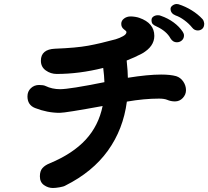

<svg xmlns="http://www.w3.org/2000/svg" viewBox="-20 -895 1040 958"><path d="M908 -445Q908 -423 892 -406Q876 -389 853 -389Q832 -389 814 -397Q799 -403 773 -403Q700 -403 613 -388Q595 -250 518.5 -143.5Q442 -37 306 31Q298 36 277.5 39.5Q257 43 244 43Q220 43 199.5 28.5Q179 14 179 -15Q179 -42 192 -56.5Q205 -71 228 -80Q343 -128 407.5 -198Q472 -268 492 -366Q306 -332 278 -332Q216 -332 155 -356Q117 -371 117 -414Q117 -439 134 -455Q151 -471 175 -471Q197 -471 207 -466Q240 -450 280 -450Q327 -450 501 -485Q500 -517 495 -556Q375 -526 263 -526Q233 -526 208.5 -543.5Q184 -561 184 -592Q184 -649 255 -652Q360 -656 420 -667Q480 -678 557 -699Q577 -705 594 -714.5Q611 -724 611 -735Q611 -740 598 -749Q585 -759 585 -776Q585 -792 599 -802.5Q613 -813 632 -813Q642 -813 654.5 -811Q667 -809 675 -806Q750 -780 750 -716Q750 -663 689 -628Q651 -608 612 -593Q618 -535 618 -507Q718 -523 784 -523Q830 -523 859 -515Q881 -508 894.5 -488Q908 -468 908 -445ZM939 -757Q923 -777 900 -794Q877 -811 856 -818Q831 -828 831 -851Q831 -860 840 -867Q849 -874 860 -875Q867 -875 870 -874Q905 -863 936.5 -843.5Q968 -824 990 -800Q997 -793 999 -777Q999 -760 989.5 -751.5Q980 -743 967 -743Q950 -743 939 -757ZM831 -703Q811 -740 761 -763Q747 -769 741.5 -775.5Q736 -782 736 -795Q736 -806 745.5 -812.5Q755 -819 768 -819Q777 -819 783 -816Q818 -804 846.5 -783Q875 -762 892 -736Q898 -727 898 -718Q898 -703 887.5 -693.5Q877 -684 862 -684Q843 -684 831 -703Z"/></svg>

Font: Tsukimi Rounded
Style: Bold
Weight: 700
Designer: Takashi Funayama
Foundry: Takashi Funayama
Version: Version 1.032; ttfautohint (v1.8.3)